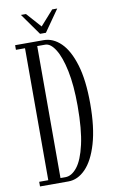

<svg xmlns="http://www.w3.org/2000/svg" viewBox="-93 -889 555 937"><g transform="rotate(-10 184.0 -420.0)"><path d="M27 0V-23H72V-677H27V-700H168Q215 -700 253.5 -662.5Q292 -625 315.2 -548.8Q338.5 -472.5 338.5 -355.5Q338.5 -238 315.2 -158.8Q292 -79.5 253.2 -39.8Q214.5 0 168 0ZM132.5 -23H157Q188 -23 215.2 -57.2Q242.5 -91.5 259.2 -165Q276 -238.5 276 -355.5Q276 -458 261 -529.8Q246 -601.5 222.2 -639.2Q198.5 -677 172 -677H132.5ZM156.5 -733.5 80.5 -840.5H105.5L170.5 -767.5L235.5 -840.5H260.5L185.5 -733.5Z"/></g></svg>

Font: Imbue 48pt Light
Style: Regular
Weight: 300
Designer: Tyler Finck
Foundry: Etcetera Type Company
Version: Version 1.102